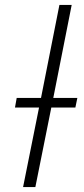

<svg xmlns="http://www.w3.org/2000/svg" viewBox="-20 -762 343 782"><path d="M74 0 139 -324H41L48 -363H147L222 -742H272L197 -363H295L287 -324H189L124 0Z"/></svg>

Font: Montserrat Light
Style: Italic
Weight: 300
Italic angle: -11.3°
Designer: Julieta Ulanovsky
Foundry: Julieta Ulanovsky
Version: Version 9.000; ttfautohint (v1.8.4.7-5d5b)